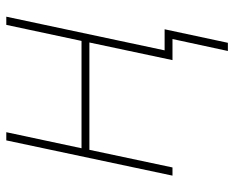

<svg xmlns="http://www.w3.org/2000/svg" viewBox="-87 -481 744 610"><g transform="rotate(-90 285.0 -176.0)"><path d="M428 176 466 0H399L455 -264H114L58 0H32L144 -528H170L119 -289H460L511 -528H537L430 -25H497L454 176Z"/></g></svg>

Font: Noto Sans Thin
Style: Italic
Weight: 100
Italic angle: -12°
Designer: Monotype Design Team
Foundry: Monotype Imaging Inc.
Version: Version 2.013; ttfautohint (v1.8.4.7-5d5b)